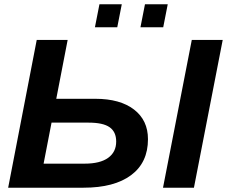

<svg xmlns="http://www.w3.org/2000/svg" viewBox="-20 -874 1057 894"><path d="M739 0 873 -688H1017L883 0ZM424 -414Q539 -414 604 -364Q669 -314 669 -226Q669 -117 590.5 -58.5Q512 0 369 0H18L151 -688H295L242 -414ZM183 -112H374Q446 -112 483.5 -139Q521 -166 521 -215Q521 -260 490.5 -281.5Q460 -303 393 -303H220ZM634 -747 655 -854H761L740 -747ZM422 -747 443 -854H547L526 -747Z"/></svg>

Font: Libra Sans Modern
Style: Bold Italic
Weight: 700
Italic angle: -12°
Foundry: Stefan Peev, Context Ltd
Version: Version 1.000